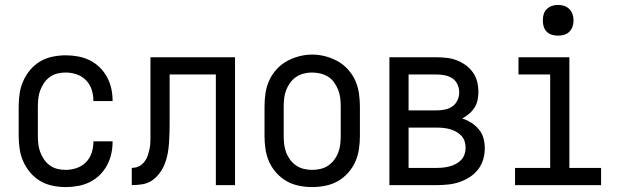

<svg xmlns="http://www.w3.org/2000/svg" viewBox="-20 -753 2540 781"><path d="M247 8Q221 8 194 2.5Q167 -3 144 -16.5Q121 -30 103.5 -50.5Q86 -71 75 -95.5Q64 -120 60 -146.5Q56 -173 56 -200V-320Q56 -347 60 -373.5Q64 -400 75 -424.5Q86 -449 103.5 -469.5Q121 -490 144 -503.5Q167 -517 194 -522.5Q221 -528 247 -528Q272 -528 297 -523.5Q322 -519 344.5 -508Q367 -497 385 -479.5Q403 -462 415 -440Q427 -418 432.5 -393.5Q438 -369 438 -344Q438 -344 438 -343.5Q438 -343 438 -342H360Q360 -342 360 -342.5Q360 -343 360 -343Q360 -366 353 -388Q346 -410 330 -426.5Q314 -443 292 -450.5Q270 -458 247 -458Q230 -458 213.5 -454Q197 -450 183 -440Q169 -430 159.5 -416Q150 -402 144 -386.5Q138 -371 136 -354Q134 -337 134 -320V-200Q134 -183 136 -166Q138 -149 144 -133.5Q150 -118 159.5 -104Q169 -90 183 -80Q197 -70 213.5 -66Q230 -62 247 -62Q270 -62 292 -69.5Q314 -77 330 -93.5Q346 -110 353 -132Q360 -154 360 -177Q360 -177 360 -177.5Q360 -178 360 -178H438Q438 -177 438 -176.5Q438 -176 438 -176Q438 -151 432.5 -126.5Q427 -102 415 -80Q403 -58 385 -40.5Q367 -23 344.5 -12Q322 -1 297 3.5Q272 8 247 8Z M516 0V-70Q527 -70 538 -73.5Q549 -77 557.5 -84.5Q566 -92 572 -101.5Q578 -111 581.5 -121.5Q585 -132 587.5 -143Q590 -154 591 -165Q592 -176 592 -187Q592 -198 592 -209Q592 -213 592 -217Q592 -221 592 -226V-228Q592 -236 592 -244.5Q592 -253 592 -261V-520H936V0H858V-450H670V-261Q670 -261 670 -261Q670 -261 670 -261V-259Q670 -259 670 -258.5Q670 -258 670 -257V-256Q670 -235 669.5 -213.5Q669 -192 667.5 -170.5Q666 -149 662 -127.5Q658 -106 650 -86Q642 -66 629 -48.5Q616 -31 598.5 -19Q581 -7 559.5 -3.5Q538 0 516 0Z M1250 8Q1223 8 1196 2.5Q1169 -3 1146 -16Q1123 -29 1104.5 -49.5Q1086 -70 1075 -94.5Q1064 -119 1060 -146Q1056 -173 1056 -200V-320Q1056 -347 1060 -374Q1064 -401 1075 -425.5Q1086 -450 1104.5 -470.5Q1123 -491 1146.5 -504Q1170 -517 1196.5 -524Q1223 -531 1250 -531Q1277 -531 1303.5 -524Q1330 -517 1353.5 -504Q1377 -491 1395.5 -470.5Q1414 -450 1425 -425.5Q1436 -401 1440 -374Q1444 -347 1444 -320V-200Q1444 -173 1440 -146Q1436 -119 1425 -94.5Q1414 -70 1395.5 -49.5Q1377 -29 1354 -16Q1331 -3 1304 2.5Q1277 8 1250 8ZM1250 -62Q1267 -62 1284 -66Q1301 -70 1315 -79.5Q1329 -89 1339.5 -103Q1350 -117 1356 -133Q1362 -149 1364 -166Q1366 -183 1366 -200V-320Q1366 -337 1364 -354Q1362 -371 1355.5 -387.5Q1349 -404 1339 -418Q1329 -432 1314.5 -441Q1300 -450 1283 -454Q1266 -458 1248 -458Q1231 -458 1214.5 -453.5Q1198 -449 1184 -439.5Q1170 -430 1160 -416Q1150 -402 1144 -386.5Q1138 -371 1136 -354Q1134 -337 1134 -320V-200Q1134 -183 1136 -166Q1138 -149 1144 -133Q1150 -117 1160.5 -103Q1171 -89 1185 -79.5Q1199 -70 1216 -66Q1233 -62 1250 -62Z M1564 0V-520H1757Q1778 -520 1798.5 -517.5Q1819 -515 1838.5 -507.5Q1858 -500 1875 -487.5Q1892 -475 1904 -458Q1916 -441 1921 -420.5Q1926 -400 1926 -379Q1926 -362 1922.5 -345.5Q1919 -329 1910 -315Q1901 -301 1888 -290Q1875 -279 1860 -271Q1880 -265 1897.5 -253.5Q1915 -242 1928 -226.5Q1941 -211 1946.5 -191Q1952 -171 1952 -150Q1952 -127 1945.5 -104.5Q1939 -82 1924.5 -63.5Q1910 -45 1890.5 -32.5Q1871 -20 1849 -12.5Q1827 -5 1803.5 -2.5Q1780 0 1757 0ZM1642 -304H1757Q1774 -304 1790.5 -307.5Q1807 -311 1820.5 -320.5Q1834 -330 1841 -345.5Q1848 -361 1848 -377Q1848 -394 1841 -409.5Q1834 -425 1820.5 -434Q1807 -443 1790.5 -446.5Q1774 -450 1757 -450H1642ZM1642 -70H1757Q1771 -70 1784 -71.5Q1797 -73 1810 -76.5Q1823 -80 1835 -86.5Q1847 -93 1856 -102.5Q1865 -112 1869.5 -125Q1874 -138 1874 -152Q1874 -165 1870 -178Q1866 -191 1856.5 -201Q1847 -211 1835 -217.5Q1823 -224 1810.5 -227.5Q1798 -231 1784.5 -232.5Q1771 -234 1757 -234H1642Z M2075 0V-70H2218V-450H2089V-520H2296V-70H2425V0ZM2250 -608Q2237 -608 2225 -611.5Q2213 -615 2204 -624Q2195 -633 2191.5 -645Q2188 -657 2188 -670Q2188 -683 2191.5 -695Q2195 -707 2204 -716Q2213 -725 2225 -729Q2237 -733 2250 -733Q2263 -733 2275 -729Q2287 -725 2296 -716Q2305 -707 2309 -695Q2313 -683 2313 -670Q2313 -657 2309 -645Q2305 -633 2296 -624Q2287 -615 2275 -611.5Q2263 -608 2250 -608Z"/></svg>

Font: Zed Mono
Style: Regular
Weight: 400
Monospace: yes
Designer: Belleve Invis
Foundry: Belleve Invis
Version: Version 1.0.0; ttfautohint (v1.8.4)